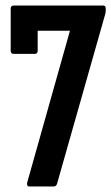

<svg xmlns="http://www.w3.org/2000/svg" viewBox="-20 -675 403 695"><path d="M85.8 0Q80.6 0 78.8 -4.2Q77.1 -8.3 78.4 -14.1L233.2 -563.7H116.4V-491.2Q116.4 -479.9 105.1 -479.9H30.1Q18.7 -479.9 18.7 -491.2V-643.7Q18.7 -655 30.1 -655H353.1Q362.7 -655 362.7 -644.8V-637.9Q362.7 -629.9 360.9 -623.9L186.3 -9.1Q183.3 0 174.2 0Z"/></svg>

Font: Sofia Sans Extra Condensed
Style: Regular
Weight: 400
Designer: Botio Nikoltchev, Ani Petrova
Foundry: lettersoup
Version: Version 4.101